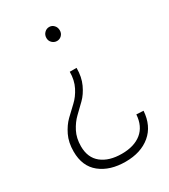

<svg xmlns="http://www.w3.org/2000/svg" viewBox="-173 -611 752 856"><g transform="rotate(-30 203.0 -182.5)"><path d="M186 -491Q186 -507 196.5 -517.5Q207 -528 221 -528Q235 -528 245 -517.5Q255 -507 255 -491Q255 -476 245 -466Q235 -456 221 -456Q207 -456 196.5 -466Q186 -476 186 -491ZM399 6Q394 81 345 122Q296 163 217 163Q137 163 87.5 123.5Q38 84 38 8Q38 -39 55 -74Q72 -109 95.5 -132Q119 -155 143 -177Q167 -199 184 -232.5Q201 -266 201 -309H236Q236 -262 219.5 -226.5Q203 -191 180 -168.5Q157 -146 134 -124Q111 -102 94.5 -70Q78 -38 78 4Q78 63 116.5 93.5Q155 124 220 124Q284 124 321.5 93.5Q359 63 363 4Z"/></g></svg>

Font: Montserrat Ultra Light
Style: Regular
Weight: 200
Designer: Julieta Ulanovsky
Foundry: Julieta Ulanovsky
Version: Version 3.100;PS 003.100;hotconv 1.0.88;makeotf.lib2.5.64775